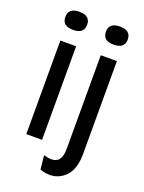

<svg xmlns="http://www.w3.org/2000/svg" viewBox="-160 -782 766 1018"><g transform="rotate(20 222.5 -272.5)"><path d="M63 0V-528H152V0ZM106 -604Q45 -604 45 -655Q45 -706 106 -706Q168 -706 168 -655Q168 -604 106 -604ZM253 161Q240 161 226.5 158.5Q213 156 198 151L190 73Q241 88 266 71Q291 54 291 -1V-528H382V-6Q382 80 344 120.5Q306 161 253 161ZM335 -604Q274 -604 274 -655Q274 -706 335 -706Q397 -706 397 -655Q397 -604 335 -604Z"/></g></svg>

Font: Bricolage Grotesque 10pt Condensed
Style: Regular
Weight: 400
Width: 3
Designer: Mathieu Triay
Foundry: Atelier Triay
Version: Version 1.000; ttfautohint (v1.8.4.7-5d5b);gftools[0.9.29]